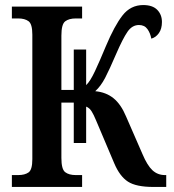

<svg xmlns="http://www.w3.org/2000/svg" viewBox="-20 -740 687 760"><path d="M27 0V-47H52Q78 -47 93 -57.5Q108 -68 108 -110V-603Q108 -645 93 -656Q78 -667 52 -667H27V-714H305V-667H280Q253 -667 238 -655.5Q223 -644 223 -599V-384H272V-544H321V-403Q337 -418 356 -458.5Q375 -499 399 -557Q433 -638 465 -679Q497 -720 547 -720Q584 -720 602.5 -701Q621 -682 621 -653Q621 -626 609 -609Q597 -592 579 -587Q575 -609 563.5 -625Q552 -641 530 -641Q503 -641 484.5 -614Q466 -587 440 -527Q413 -464 396 -431.5Q379 -399 357 -379Q400 -375 429.5 -351Q459 -327 479 -279L544 -130Q563 -85 583.5 -66Q604 -47 633 -47H638V0H587Q519 0 486.5 -21Q454 -42 432 -94L360 -264Q351 -286 342.5 -299.5Q334 -313 321 -318V-174H272V-334H223V-115Q223 -70 238 -58.5Q253 -47 280 -47H305V0Z"/></svg>

Font: Noto Serif Condensed SemiBold
Style: Regular
Weight: 600
Width: 3
Designer: Monotype Design Team
Foundry: Monotype Imaging Inc.
Version: Version 2.013